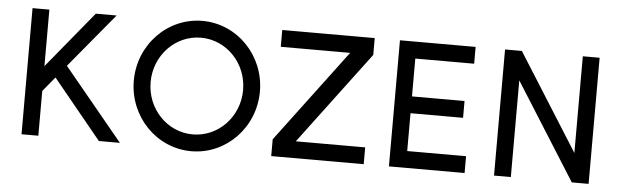

<svg xmlns="http://www.w3.org/2000/svg" viewBox="-43 -755 2944 910"><g transform="rotate(5 1429.0 -300.0)"><path d="M480 -600H381L160 -331V-600H80V0H160V-213L217 -282L448 0H548L266 -342Z M668 -300C668 -427 766 -530 888 -530C1010 -530 1108 -427 1108 -300C1108 -173 1010 -70 888 -70C766 -70 668 -173 668 -300ZM588 -300C588 -129 722 10 888 10C1054 10 1188 -129 1188 -300C1188 -471 1054 -610 888 -610C722 -610 588 -471 588 -300Z M1708 -80H1378L1708 -520V-600H1268V-520H1598L1268 -80V0H1708Z M1828 0H2188V-80H1908V-260H2158V-340H1908V-520H2188V-600H1828Z M2408 0V-460L2698 0H2778V-600H2698V-140L2408 -600H2328V0Z"/></g></svg>

Font: Gauge
Style: Regular
Weight: 400
Designer: Daniel Pimley
Foundry: Daniel Pimley
Version: Version 1.004;PS 001.001;hotconv 1.0.56